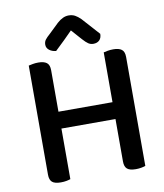

<svg xmlns="http://www.w3.org/2000/svg" viewBox="-90 -896 832 976"><g transform="rotate(-10 326.0 -408.5)"><path d="M474 -607Q481 -609 495 -611.5Q509 -614 524 -614Q553 -614 567.5 -603Q582 -592 582 -564V-2Q574 1 560.5 3.5Q547 6 532 6Q501 6 487.5 -5.5Q474 -17 474 -44V-263H195V-2Q187 1 174 3.5Q161 6 145 6Q114 6 100.5 -5.5Q87 -17 87 -44V-607Q95 -609 108.5 -611.5Q122 -614 137 -614Q166 -614 180.5 -603Q195 -592 195 -564V-350H474ZM329 -746Q310 -727 286.5 -703.5Q263 -680 237 -656Q216 -658 202 -669Q188 -680 188 -697Q188 -712 196 -722.5Q204 -733 220 -747L271 -796Q301 -823 330 -823Q349 -823 363 -815.5Q377 -808 392 -793L473 -703Q473 -682 461.5 -670.5Q450 -659 430 -659Q416 -659 404.5 -666.5Q393 -674 376 -693Z"/></g></svg>

Font: Baloo Thambi 2 Medium
Style: Regular
Weight: 500
Designer: Aadarsh Rajan and Ek Type
Foundry: Ek Type
Version: Version 1.640;hotconv 1.0.111;makeotfexe 2.5.65597; ttfautoh